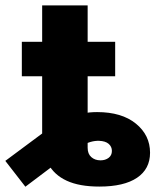

<svg xmlns="http://www.w3.org/2000/svg" viewBox="-72 -685 588 715"><path d="M297.9 9.8Q223.6 9.8 176.5 -12Q129.4 -33.7 107.2 -75.7Q85 -117.7 85 -177.7V-293.9H254.4V-134.8Q254.4 -111.8 268.1 -99.9Q281.7 -87.9 302.2 -87.9Q320.3 -87.9 332.5 -97.2Q344.7 -106.4 344.7 -123Q344.7 -138.7 332.8 -149.2Q320.8 -159.7 296.9 -160.6Q282.2 -161.1 266.1 -156.7Q250 -152.3 228 -139.6Q206.1 -127 172.9 -103L22.5 10.3L-52.2 -85.9L99.6 -198.7Q136.7 -226.6 185.3 -247.1Q233.9 -267.6 289.6 -267.6Q381.3 -267.6 434.1 -224.6Q486.8 -181.6 486.8 -116.2Q486.8 -55.7 438.2 -22.9Q389.6 9.8 297.9 9.8ZM85 -194.3V-665H254.4V-194.3ZM9.3 -400.9V-529.3H356.9V-400.9Z"/></svg>

Font: Inter 24pt ExtraBold
Style: Regular
Weight: 800
Designer: Rasmus Andersson
Foundry: rsms
Version: Version 4.001;git-66647c0bb